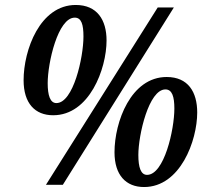

<svg xmlns="http://www.w3.org/2000/svg" viewBox="-20 -744 833 773"><path d="M194 -280C340 -280 409 -467 409 -581C409 -664 371 -724 285 -724C141 -724 75 -543 75 -421C75 -328 121 -280 194 -280ZM165 0H233L680 -714H615ZM207 -329C182 -329 172 -360 172 -409C172 -491 213 -673 281 -673C308 -673 316 -645 316 -597C316 -512 275 -329 207 -329ZM560 9C706 9 774 -178 774 -291C774 -374 737 -434 651 -434C507 -434 441 -253 441 -131C441 -39 487 9 560 9ZM572 -40C547 -40 537 -70 537 -120C537 -201 579 -384 646 -384C673 -384 682 -355 682 -307C682 -222 641 -40 572 -40Z"/></svg>

Font: Noto Serif Tamil Condensed
Style: Bold Italic
Weight: 700
Width: 3
Italic angle: -12°
Designer: Indian Type Foundry, Tom Grace, and the Monotype Design Team
Foundry: Monotype Imaging Inc.
Version: Version 2.003